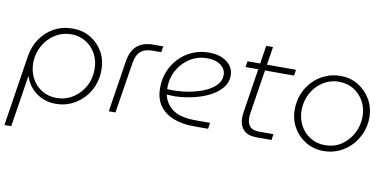

<svg xmlns="http://www.w3.org/2000/svg" viewBox="-78 -876 2711 1335"><g transform="rotate(10 1277.0 -209.0)"><path d="M8 220 85 -275Q96 -348 133.5 -403.5Q171 -459 229 -491Q287 -523 360 -523Q431 -523 486.5 -490Q542 -457 574 -401Q606 -345 606 -274Q606 -214 585.5 -162Q565 -110 527.5 -71Q490 -32 441 -9.5Q392 13 334 13Q254 13 195 -30.5Q136 -74 114 -144H113L56 220ZM332 -28Q394 -28 445.5 -60.5Q497 -93 527.5 -147.5Q558 -202 558 -271Q558 -330 532 -378Q506 -426 460.5 -454Q415 -482 357 -482Q296 -482 246 -451Q196 -420 165 -368Q134 -316 130 -252Q128 -188 153.5 -137Q179 -86 225.5 -57Q272 -28 332 -28Z M706 0 763 -365Q774 -436 815.5 -473Q857 -510 931 -510H1001L994 -468H935Q878 -468 848.5 -442Q819 -416 810 -359L753 0Z M1306 0Q1223 0 1161 -24.5Q1099 -49 1064 -98Q1029 -147 1029 -222Q1029 -286 1051 -340Q1073 -394 1113 -435.5Q1153 -477 1206.5 -500Q1260 -523 1323 -523Q1378 -523 1416.5 -505.5Q1455 -488 1476.5 -459Q1498 -430 1498 -392Q1498 -342 1466 -303.5Q1434 -265 1381.5 -238.5Q1329 -212 1265.5 -198Q1202 -184 1138 -182Q1124 -182 1110 -183Q1096 -184 1083 -185Q1095 -123 1148.5 -83Q1202 -43 1309 -43H1413L1407 0ZM1079 -223Q1090 -222 1102.5 -221Q1115 -220 1127 -221Q1189 -222 1247 -234Q1305 -246 1350.5 -267Q1396 -288 1422.5 -318Q1449 -348 1449 -386Q1449 -428 1413 -455Q1377 -482 1317 -482Q1251 -482 1196.5 -448Q1142 -414 1110 -356.5Q1078 -299 1079 -227Q1079 -226 1079 -225.5Q1079 -225 1079 -223Z M1750 0Q1687 0 1657 -31.5Q1627 -63 1627 -117Q1627 -135 1630 -155L1705 -638H1753L1678 -159Q1675 -141 1675 -125Q1675 -87 1694.5 -64.5Q1714 -42 1760 -42H1861L1855 0ZM1589 -468 1596 -510H1938L1931 -468Z M2223 13Q2154 13 2098 -20.5Q2042 -54 2009.5 -110.5Q1977 -167 1977 -237Q1977 -296 1998 -348Q2019 -400 2056.5 -439Q2094 -478 2144 -500Q2194 -522 2251 -522Q2321 -522 2376.5 -488.5Q2432 -455 2465 -398Q2498 -341 2498 -269Q2498 -213 2477 -162Q2456 -111 2419.5 -72Q2383 -33 2333 -10Q2283 13 2223 13ZM2225 -29Q2293 -29 2343 -63Q2393 -97 2421.5 -152Q2450 -207 2450 -269Q2450 -329 2423.5 -377Q2397 -425 2351.5 -452.5Q2306 -480 2249 -480Q2186 -480 2135 -447.5Q2084 -415 2054.5 -360.5Q2025 -306 2025 -240Q2025 -181 2051 -133Q2077 -85 2122.5 -57Q2168 -29 2225 -29Z"/></g></svg>

Font: MuseoModerno Thin ExtraLight
Style: Italic
Weight: 250
Italic angle: -9°
Version: Version 1.003